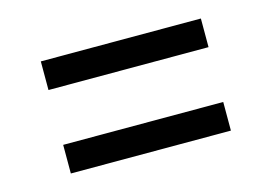

<svg xmlns="http://www.w3.org/2000/svg" viewBox="-51 -534 651 460"><g transform="rotate(-15 274.5 -304.0)"><path d="M473 -165H76V-236H473ZM473 -372H76V-443H473Z"/></g></svg>

Font: Belgrano
Style: Regular
Weight: 400
Designer: Daniel Hernandez
Foundry: Daniel Hernndez
Version: Version 1.003